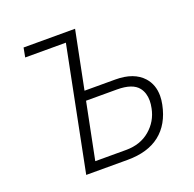

<svg xmlns="http://www.w3.org/2000/svg" viewBox="-125 -839 975 967"><g transform="rotate(-20 362.0 -355.5)"><path d="M398.5 0H176.5L308 -661H90L99.5 -711H375.5L313.5 -401.5H478.5Q578 -401.5 627 -347Q662.5 -307 662.5 -247.5Q662.5 -226 657.5 -201.5Q637.5 -102.5 572.2 -51.2Q507 0 398.5 0ZM408 -49.5Q485 -49.5 536.2 -93Q587.5 -136.5 600.5 -202.5Q605 -224 605 -242.5Q605 -284 583.5 -312Q553 -351.5 469 -351.5H303.5L243 -49.5Z"/></g></svg>

Font: Roberto Sans Light
Style: Italic
Weight: 300
Italic angle: -11°
Designer: Google
Version: Version 1.00;June 11, 2020;FontCreator 12.0.0.2522 64-bit; t